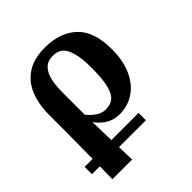

<svg xmlns="http://www.w3.org/2000/svg" viewBox="-220 -692 1075 1075"><g transform="rotate(-45 317.5 -154.5)"><path d="M-8 139V81H55L57 -122V-263Q57 -350 83.5 -414Q110 -478 165.5 -513.5Q221 -549 306 -549Q426 -549 496 -483.5Q566 -418 566 -278Q566 -189 537.5 -124Q509 -59 457.5 -23.5Q406 12 337 12Q300 12 267 -5Q234 -22 202 -62H200L204 81H419V139H206L209 240H53L54 139ZM304 -62Q343 -62 366.5 -83Q390 -104 401 -153.5Q412 -203 412 -287Q412 -382 388.5 -433.5Q365 -485 306 -485Q265 -485 241.5 -461.5Q218 -438 208.5 -397Q199 -356 199 -303V-125Q223 -95 249.5 -78.5Q276 -62 304 -62Z"/></g></svg>

Font: NotoSerif-Bold
Style: Regular
Weight: 700
Designer: Monotype Design Team
Foundry: Monotype Imaging Inc.
Version: Version 2.007; ttfautohint (v1.8) -l 8 -r 50 -G 200 -x 14 -D